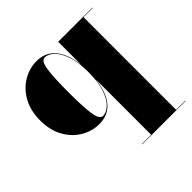

<svg xmlns="http://www.w3.org/2000/svg" viewBox="-186 -626 1033 1033"><g transform="rotate(-45 331.0 -109.5)"><path d="M653 247.5V250H323V247.5H393V-174.5Q384 -86 344.8 -38Q305.5 10 237 10Q182.5 10 134 -18.5Q85.5 -47 55.2 -100.5Q25 -154 25 -229Q25 -304 55.2 -357.8Q85.5 -411.5 134 -440.2Q182.5 -469 237 -469Q305 -469 344.5 -420.5Q384 -372 393 -283V-460H653V-457.5H583V247.5ZM393 -229Q393 -305.5 375.8 -355Q358.5 -404.5 332.8 -428.2Q307 -452 282.5 -452Q257 -452 248.5 -398.2Q240 -344.5 240 -229Q240 -113.5 248.5 -60.2Q257 -7 282.5 -7Q307 -7 332.8 -30.5Q358.5 -54 375.8 -103.2Q393 -152.5 393 -229Z"/></g></svg>

Font: Bodoni* 72pt Fatface
Style: Regular
Weight: 900
Version: Version 2.3